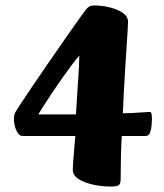

<svg xmlns="http://www.w3.org/2000/svg" viewBox="-20 -672 602 705"><path d="M385.5 13Q365.5 13 341.7 9.6Q318 6.2 296.1 -1.4Q274.3 -9.1 260.7 -20.5Q247.2 -31.9 247.2 -48Q247.2 -57.2 248.8 -79.8Q250.4 -102.4 252.8 -128.3Q255.1 -154.2 256.6 -172.7H63.1Q49.6 -172.7 40.4 -192.5Q31.2 -212.3 31.2 -235.6Q31.2 -240.6 32 -246.9Q32.9 -253.2 35.4 -258Q38.7 -264.7 56.7 -291.9Q74.7 -319.2 101.5 -358.8Q128.4 -398.5 158.9 -442.8Q189.4 -487 217.6 -527.4Q245.8 -567.8 266.8 -597.5Q287.8 -627.2 295.3 -636.4Q302.8 -645.7 309.1 -648.9Q315.3 -652 326.6 -652Q344.4 -652 365.5 -648.6Q386.6 -645.2 406.1 -637.7Q425.6 -630.2 437.9 -618.9Q450.2 -607.6 450.2 -591.5Q450.2 -586.7 448.9 -564Q447.7 -541.3 445.3 -506.4Q443 -471.5 440.2 -429.5Q437.5 -387.6 435.2 -342.7Q433 -297.8 431 -256Q475.8 -257.3 498.2 -259.1Q520.7 -261 529.9 -261Q533.9 -261 535.9 -255.6Q537.9 -250.2 537.9 -233.9Q537.9 -224.9 536.5 -210.3Q535.2 -195.8 530.5 -184.3Q525.9 -172.7 514.9 -172.7H427.2Q425.2 -141 424.1 -98.7Q423 -56.4 423 -14.6Q423 0.7 417.4 6.8Q411.7 13 385.5 13ZM120.7 -252H258.9Q260.9 -281.7 262.7 -313.1Q264.6 -344.4 266.6 -374Q268.6 -403.6 270 -427.8Q271.3 -451.9 271.3 -468.2Q260.6 -456.2 243.9 -433.9Q227.2 -411.6 208 -384.5Q188.8 -357.5 171.2 -330.9Q153.5 -304.2 140 -283.1Q126.4 -261.9 120.7 -252Z"/></svg>

Font: Briem Hand Thin
Style: Regular
Weight: 100
Designer: Gunnlaugur SE Briem, Eben Sorkin
Foundry: Sorkin Type Co.
Version: Version 1.003